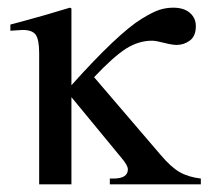

<svg xmlns="http://www.w3.org/2000/svg" viewBox="-20 -480 543 500"><path d="M503 0H266V-15H275Q313 -15 313 -39Q313 -49 297 -68L166 -227V0H82V-341Q82 -377 73 -389.5Q64 -402 39 -402Q33 -402 7 -400V-416L37 -424Q97 -440 162 -460L166 -458V-258Q226 -325 272 -368.5Q318 -412 348 -430.5Q378 -449 395.5 -454.5Q413 -460 431 -460Q459 -460 474.5 -446.5Q490 -433 490 -412Q490 -386 474.5 -374.5Q459 -363 440 -363Q428 -363 407 -368.5Q386 -374 376 -374Q341 -374 308.5 -353.5Q276 -333 225 -279L398 -77Q425 -45 447.5 -32Q470 -19 503 -15Z"/></svg>

Font: STIX MathJax Main
Style: Regular
Weight: 400
Designer: MicroPress Inc., with final additions and corrections provided by Coen Hoffman, Elsevier (retired)
Version: Version 1.1.1